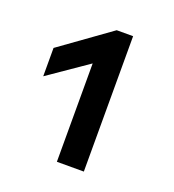

<svg xmlns="http://www.w3.org/2000/svg" viewBox="-87 -738 507 559"><g transform="rotate(20 166.5 -458.5)"><path d="M26.9 -468.8 149.4 -553.2V-248.5H232.9V-668H182.1L26.9 -556.6Z"/></g></svg>

Font: Inder
Style: Regular
Weight: 400
Designer: Irina Smirnova
Foundry: Irina Smirnova
Version: Version 1.001